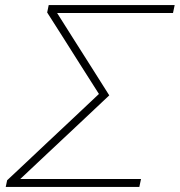

<svg xmlns="http://www.w3.org/2000/svg" viewBox="-20 -733 705 753"><path d="M2.5 0 8 -26Q41 -57 82.8 -96.2Q124.5 -135.5 168 -176.5Q211 -217 248 -251.5L368 -364.5L294.5 -480Q262 -531.5 230 -582Q197.5 -632.5 165 -684L171 -713H665L658.5 -682H204L271 -576Q305 -522 340.5 -466.5Q375.5 -411 408.5 -359Q350.5 -304.5 289 -246.5Q227 -188.5 168.5 -133.5L59.5 -31H533L526.5 0Z"/></svg>

Font: Heraclito Thin
Style: Italic
Weight: 100
Italic angle: -12°
Designer: Kostas Bartsokas (font) & Cristiano Sobral (main changes)
Foundry: Kostas Bartsokas (font) & Cristiano Sobral (main changes)
Version: Version 1.00;July 8, 2020;FontCreator 13.0.0.2655 64-bit